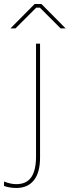

<svg xmlns="http://www.w3.org/2000/svg" viewBox="-44 -737 346 954"><path d="M37 197Q94 197 124.5 158.5Q155 120 155 46V-520H135V41Q135 110 111 144Q87 178 37 178Q22 178 6.5 174.5Q-9 171 -24 165V187Q-10 192 6 194.5Q22 197 37 197ZM282 -596 162 -717H128L8 -596H33L136 -699H154L257 -596Z"/></svg>

Font: Fixel Variable
Style: Regular
Weight: 100
Width: 3
Designer: AlfaBravo + MacPaw
Foundry: Kyrylo Tkachov, Marchela Mozhyna, Serhii Makarenko, Maria Weinstein, Zakhar Kryvoshyya
Version: Version 1.211